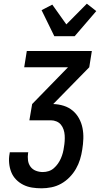

<svg xmlns="http://www.w3.org/2000/svg" viewBox="-20 -1011 541 1039"><path d="M205 8Q178 8 153 4Q128 0 106 -11Q84 -22 67 -39.5Q50 -57 41 -79.5Q32 -102 29.5 -128Q27 -154 32 -180L33 -187H133L132 -183Q129 -163 131.5 -143.5Q134 -124 145 -109Q156 -94 174 -87Q192 -80 212 -80Q228 -80 243.5 -85Q259 -90 271.5 -101Q284 -112 293.5 -125.5Q303 -139 309.5 -154Q316 -169 320 -184Q324 -199 326 -215Q329 -231 330 -247.5Q331 -264 330 -279.5Q329 -295 324 -310Q319 -325 309.5 -336.5Q300 -348 285.5 -354Q271 -360 255 -360H139L154 -448L348 -647H111L125 -735H477L463 -647L268 -448Q298 -447 325 -438.5Q352 -430 373 -412.5Q394 -395 407.5 -370.5Q421 -346 426.5 -318Q432 -290 431 -260.5Q430 -231 425 -201Q421 -174 413 -148Q405 -122 391 -97.5Q377 -73 356.5 -52Q336 -31 311 -17Q286 -3 258.5 2.5Q231 8 205 8ZM274 -815 205 -956 263 -986 339 -879 450 -991 501 -951 384 -815Z"/></svg>

Font: Iosevka Term Curly Semibold
Style: Italic
Weight: 600
Italic angle: -9°
Designer: Belleve Invis
Foundry: Belleve Invis
Version: Version 32.3.0